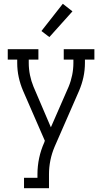

<svg xmlns="http://www.w3.org/2000/svg" viewBox="-20 -780 540 1015"><path d="M107 215V160H178V141Q178 98 187 55.5Q196 13 214 -27L217 -36L102 -300Q87 -335 79 -372Q71 -409 71 -447V-465H21V-520H183V-465H132V-447Q132 -415 138.5 -383Q145 -351 157 -322L249 -107L343 -322Q355 -351 361.5 -383Q368 -415 368 -447V-465H317V-520H479V-465H429V-447Q429 -409 421 -372Q413 -335 398 -300L269 -5Q254 30 246.5 67Q239 104 239 141V215ZM241 -584 199 -616 312 -760 363 -720Z"/></svg>

Font: Iosevka Curly Slab Light
Style: Regular
Weight: 300
Monospace: yes
Designer: Belleve Invis
Foundry: Belleve Invis
Version: Version 22.1.2; ttfautohint (v1.8.4)